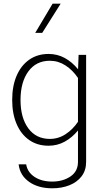

<svg xmlns="http://www.w3.org/2000/svg" viewBox="-20 -789 575 1046"><path d="M266.6 -769H310.5L210 -609.9H171.9ZM46.4 -244.6Q46.4 -320.3 70.6 -376.5Q94.7 -432.6 139.4 -463.9Q184.1 -495.1 244.6 -495.1Q292.5 -495.1 332.8 -473.1Q373 -451.2 405.3 -411.6L408.2 -490.2H449.2V92.8Q449.2 139.2 424.6 171.4Q399.9 203.6 358.2 220.2Q316.4 236.8 265.1 236.8Q188 236.8 138.2 201.4Q88.4 166 81.5 106.4H122.6Q129.4 148.9 168 174.6Q206.5 200.2 264.2 200.2Q322.3 200.2 363.5 172.6Q404.8 145 404.8 92.8V-78.1Q372.6 -39.1 332.3 -17.1Q292 4.9 244.6 4.9Q183.6 4.9 139.2 -26.1Q94.7 -57.1 70.6 -113.3Q46.4 -169.4 46.4 -244.6ZM91.8 -244.1Q91.8 -147.5 134.3 -89.8Q176.8 -32.2 251.5 -32.2Q297.9 -32.2 337.2 -57.9Q376.5 -83.5 404.8 -125.5V-364.3Q376.5 -406.7 336.9 -432.4Q297.4 -458 251.5 -458Q176.8 -458 134.3 -399.7Q91.8 -341.3 91.8 -244.1Z"/></svg>

Font: Estedad-FD ExtraLight
Style: Regular
Weight: 200
Designer: Amin Abedi
Version: Version 7.3